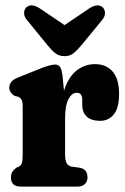

<svg xmlns="http://www.w3.org/2000/svg" viewBox="-20 -691 464 711"><path d="M211.5 -410.5 217 -355Q233 -405.5 263.2 -429.5Q293.5 -453.5 331.5 -453.5Q374 -453.5 397.5 -425.5Q421 -397.5 421 -343Q421 -291.5 401.5 -267.5Q382 -243.5 351 -243.5Q318 -243.5 301.2 -259.2Q284.5 -275 284.5 -303V-321.5Q284.5 -347.5 264.5 -347.5Q246 -347.5 233.5 -323.8Q221 -300 221 -253V-117Q221 -78 245 -74L274.5 -70Q304 -65 304 -34Q304 -19 294.5 -9.5Q285 0 267 0H56.5Q20.5 0 20.5 -34Q20.5 -46.5 25.5 -54.5Q30.5 -62.5 40.5 -70L50 -74Q57.5 -78.5 60.8 -86.8Q64 -95 64 -117V-296Q64 -314 60 -321.2Q56 -328.5 47 -333L35 -335.5Q14.5 -347 14.5 -366.5Q14.5 -379 22.2 -388.2Q30 -397.5 48 -404.5L133 -438.5Q168 -452 184.5 -452Q195.5 -452 202 -443.5Q208.5 -435 211.5 -410.5ZM281.5 -523.5Q266.5 -505.5 252.8 -494.2Q239 -483 219.5 -483Q198.5 -483 184.8 -494Q171 -505 156 -523.5L80.5 -616Q68.5 -630.5 69.2 -643.5Q70 -656.5 77 -663.5Q96 -680.5 128 -659.5L219 -598L310 -659.5Q342 -680.5 360.5 -663.5Q368 -656.5 368.8 -643.5Q369.5 -630.5 357.5 -616Z"/></svg>

Font: Fraunces 144pt SuperSoft
Style: Bold
Weight: 700
Version: Version 1.000;[b76b70a41]